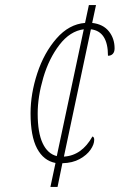

<svg xmlns="http://www.w3.org/2000/svg" viewBox="-20 -734 508 754"><path d="M198 -94Q151 -103 125.5 -151Q100 -199 100 -289Q100 -366 126.5 -446.5Q153 -527 202 -583Q251 -639 314 -644L329 -714H357L342 -644Q385 -639 407.5 -611Q430 -583 430 -544Q430 -530 423 -522.5Q416 -515 404 -515Q404 -611 337 -619L231 -119Q301 -123 343 -198Q350 -196 350 -185Q350 -167 335.5 -146Q321 -125 293 -109.5Q265 -94 225 -93L206 0H178ZM309 -619Q255 -612 213.5 -558Q172 -504 150 -429Q128 -354 128 -288Q128 -213 147.5 -171.5Q167 -130 203 -121Z"/></svg>

Font: Noto Serif NarrowThin
Style: Italic
Weight: 250
Width: 4
Italic angle: -12°
Designer: Monotype Design Team
Foundry: Monotype Imaging Inc.
Version: Version 1.001